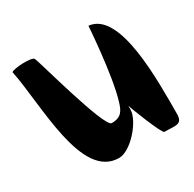

<svg xmlns="http://www.w3.org/2000/svg" viewBox="-144 -797 962 952"><g transform="rotate(-30 337.0 -321.5)"><path d="M636 -48C636 -232.6 646 -628 474 -644C474 -644 456 -372 417 -243C404.1 -200.3 391.4 -168 333 -168C291.1 -168 172.7 -614.7 162 -634C152 -652 49 -646 33 -633C76.5 -423.8 63.4 0 279 0C347.3 0 447 -116.3 447 -180V-201C447 -197.3 522.8 0 537 0C601 0 636 14.9 636 -48Z"/></g></svg>

Font: Rocketfuel
Style: Regular
Weight: 400
Designer: Mew Too
Foundry: Cannot Into Space Fonts.
Version: Version 0.27